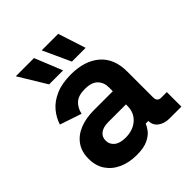

<svg xmlns="http://www.w3.org/2000/svg" viewBox="-196 -828 970 970"><g transform="rotate(-45 289.0 -343.0)"><path d="M224 14Q171 14 129 -4.5Q87 -23 62.5 -58.5Q38 -94 38 -145Q38 -196 62.5 -230.5Q87 -265 130.5 -282.5Q174 -300 230 -300H366V-328Q366 -363 344 -385.5Q322 -408 274 -408Q227 -408 204 -386.5Q181 -365 174 -331L58 -370Q70 -408 96.5 -439.5Q123 -471 167.5 -490.5Q212 -510 276 -510Q374 -510 431 -461Q488 -412 488 -319V-134Q488 -104 516 -104H556V0H472Q435 0 411 -18Q387 -36 387 -66V-67H368Q364 -55 350 -35.5Q336 -16 306 -1Q276 14 224 14ZM246 -88Q299 -88 332.5 -117.5Q366 -147 366 -196V-206H239Q204 -206 184 -191Q164 -176 164 -149Q164 -122 185 -105Q206 -88 246 -88ZM163 -552 73 -700H203L263 -552ZM326 -552 258 -700H376L424 -552Z"/></g></svg>

Font: Space Grotesk Light
Style: Bold
Weight: 700
Version: Version 2.000